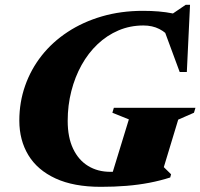

<svg xmlns="http://www.w3.org/2000/svg" viewBox="-20 -744 814 780"><path d="M428 -46Q436.5 -46 445 -46.2Q453.5 -46.5 462 -47.5Q470.5 -48.5 478.5 -49.5L431 -22.5L503.5 -259L436.5 -286L442.5 -306H774L768 -286L704 -258L645.5 -65L675 -36L671.5 -23Q631 -10 586.8 -1.5Q542.5 7 493.5 11Q444.5 15 389.5 15Q279.5 15 205.8 -19Q132 -53 95.2 -113.8Q58.5 -174.5 58.5 -254Q58.5 -328.5 82 -395.5Q105.5 -462.5 149.2 -518Q193 -573.5 255 -614.2Q317 -655 394.2 -677.5Q471.5 -700 561 -700Q593.5 -700 624 -697.5Q654.5 -695 684.2 -689Q714 -683 744.5 -672L649 -666.5L734.5 -724.5H752L739 -451.5H710L637 -649L682 -580Q655.5 -612 627.2 -626.2Q599 -640.5 562.5 -640.5Q508.5 -640.5 461.5 -620.5Q414.5 -600.5 376.5 -564.5Q338.5 -528.5 311.5 -480Q284.5 -431.5 269.8 -373.8Q255 -316 255 -253Q255 -186 277 -139.8Q299 -93.5 338 -69.8Q377 -46 428 -46Z"/></svg>

Font: Newsreader 36pt ExtraBold
Style: Italic
Weight: 800
Italic angle: -17°
Designer: Hugues Gentile
Foundry: Production Type
Version: Version 1.003